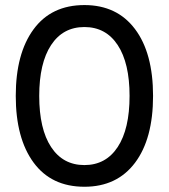

<svg xmlns="http://www.w3.org/2000/svg" viewBox="-20 -712 653 743"><path d="M41 -340.8Q41 -504.9 109.9 -598.6Q178.7 -692.4 306.6 -692.4Q432.6 -692.4 502.4 -599.6Q572.3 -506.8 572.3 -340.8Q572.3 -174.8 502.4 -82Q432.6 10.7 306.6 10.7Q178.7 10.7 109.9 -83Q41 -176.8 41 -340.8ZM481.4 -340.8Q481.4 -467.8 435.5 -537.6Q389.6 -607.4 306.6 -607.4Q223.6 -607.4 177.7 -537.6Q131.8 -467.8 131.8 -340.8Q131.8 -212.9 177.7 -143.1Q223.6 -73.2 306.6 -73.2Q389.6 -73.2 435.5 -143.1Q481.4 -212.9 481.4 -340.8Z"/></svg>

Font: YuPearl-Regular
Style: Regular
Weight: 400
Designer: Max Yao
Foundry: Max-Everyday
Version: Version 1.011; ttfautohint (v1.8.3)